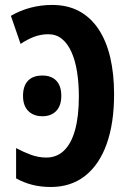

<svg xmlns="http://www.w3.org/2000/svg" viewBox="-20 -744 523 774"><path d="M185.1 9.8Q144.5 9.8 110.1 1Q75.7 -7.8 44.9 -24.9V-147Q74.2 -131.3 104.5 -120.1Q134.8 -108.9 167 -108.9Q209 -108.9 238.3 -137.2Q267.6 -165.5 282.7 -220.5Q297.9 -275.4 297.9 -355Q297.9 -409.2 290.5 -455.1Q283.2 -501 267.8 -534.9Q252.4 -568.8 229.5 -587.4Q206.5 -606 174.8 -606Q145 -606 117.2 -595.5Q89.4 -585 63 -566.9L23.9 -680.2Q62.5 -702.6 104.7 -713.4Q147 -724.1 189.9 -724.1Q252.4 -724.1 299.1 -699Q345.7 -673.8 377.2 -626.5Q408.7 -579.1 424.3 -512.7Q439.9 -446.3 439.9 -363.8Q439.9 -247.1 409.9 -163.3Q379.9 -79.6 322.8 -34.9Q265.6 9.8 185.1 9.8ZM72.8 -357.4Q72.8 -397.5 92.8 -418.5Q112.8 -439.5 150.9 -439.5Q187 -439.5 207 -418.7Q227.1 -397.9 227.1 -357.4Q227.1 -317.9 206.5 -296.6Q186 -275.4 150.9 -275.4Q115.2 -275.4 94 -296.6Q72.8 -317.9 72.8 -357.4Z"/></svg>

Font: Open Sans Condensed
Style: Regular
Weight: 400
Width: 3
Designer: Monotype Design Team
Foundry: Monotype Imaging Inc.
Version: Version 3.000